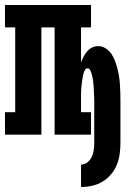

<svg xmlns="http://www.w3.org/2000/svg" viewBox="-22 -540 542 770"><path d="M303 210V120Q317 120 328.5 111Q340 102 346 89Q352 76 354 61.5Q356 47 356 33V-137Q356 -144 355.5 -151Q355 -158 355 -164.5Q355 -171 354.5 -178Q354 -185 353.5 -192Q353 -199 352.5 -205.5Q352 -212 351 -219Q350 -226 348.5 -232.5Q347 -239 345 -245.5Q343 -252 339.5 -259Q336 -266 329 -266Q322 -266 318.5 -259Q315 -252 313 -245.5Q311 -239 310 -232.5Q309 -226 308 -219Q307 -212 306 -205.5Q305 -199 304.5 -192Q304 -185 303.5 -178Q303 -171 303 -164.5Q303 -158 303 -151Q303 -144 303 -137V-90H343V0H197V-430H144V0H-2V-90H39V-430H-2V-520H343V-430H303V-289Q307 -301 313 -312.5Q319 -324 327.5 -334Q336 -344 347.5 -349.5Q359 -355 372 -355Q388 -355 402 -346Q416 -337 425 -323.5Q434 -310 439.5 -295Q445 -280 449 -264.5Q453 -249 455.5 -233Q458 -217 459 -201Q460 -185 460.5 -169Q461 -153 461 -137V33Q461 55 458 77.5Q455 100 446.5 121Q438 142 423 159.5Q408 177 389 188.5Q370 200 347.5 205Q325 210 303 210Z"/></svg>

Font: Iosevka Curly Slab Extrabold
Style: Regular
Weight: 800
Monospace: yes
Designer: Belleve Invis
Foundry: Belleve Invis
Version: Version 22.1.2; ttfautohint (v1.8.4)